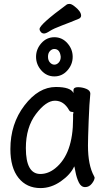

<svg xmlns="http://www.w3.org/2000/svg" viewBox="-20 -936 540 980"><path d="M187 24Q116 24 74.5 -28Q33 -80 33 -175Q33 -304 105 -398Q177 -492 265 -492Q341 -492 355 -461V-475Q355 -491 377.5 -491Q400 -491 420.5 -482.5Q441 -474 441 -458Q436 -411 432.5 -318Q429 -225 429 -193Q429 -93 460 -37L463 -30Q463 -17 449 1Q435 19 414.5 19Q394 19 382.5 -4.5Q371 -28 365.5 -57.5Q360 -87 359 -87Q340 -45 290.5 -10.5Q241 24 187 24ZM186 -48Q226 -48 262 -77Q353 -150 353 -330V-354Q355 -358 355 -361.5Q355 -365 346.5 -365Q338 -365 333 -373Q306 -422 260.5 -422Q215 -422 163.5 -354Q112 -286 112 -180Q112 -48 186 -48ZM324 -576.5Q297 -546 257.5 -546Q218 -546 191 -576.5Q164 -607 164 -646Q164 -685 191 -715.5Q218 -746 257.5 -746Q297 -746 324 -715.5Q351 -685 351 -646Q351 -607 324 -576.5ZM290 -646Q286 -686 257 -686Q245 -686 235 -675.5Q225 -665 225 -646.5Q225 -628 235 -617Q245 -606 257.5 -606Q270 -606 280 -617Q290 -628 290 -646ZM182 -788Q182 -811 321 -913Q325 -916 335 -916Q345 -916 360 -904Q394 -878 394 -856Q394 -847 384 -841Q339 -822 296 -806Q253 -790 234 -777.5Q215 -765 205 -765Q195 -765 188.5 -772.5Q182 -780 182 -788Z"/></svg>

Font: LXGW WenKai Mono Medium
Style: Regular
Weight: 500
Monospace: yes
Designer: LXGW / Fontworks Inc.
Foundry: LXGW / Fontworks Inc.
Version: Version 1.520; June 14, 2025